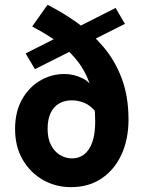

<svg xmlns="http://www.w3.org/2000/svg" viewBox="-20 -760 600 792"><path d="M272.6 12Q210.7 12 158.4 -17.1Q106.2 -46.3 74.2 -100.3Q42.2 -154.2 42.2 -227.9Q42.2 -299.5 71.1 -350.3Q100 -401.1 146.5 -428Q193 -454.8 245.3 -454.8Q285 -454.8 321.8 -436.3Q358.5 -417.7 376.3 -372.4L378 -294.8Q354.9 -324.4 329.1 -335.2Q303.2 -346.1 275.4 -346.1Q246.4 -346.1 223.9 -333.1Q201.4 -320.1 188.9 -294.1Q176.4 -268.2 176.4 -227.9Q176.4 -188.7 190.4 -161.7Q204.4 -134.7 227.4 -120.7Q250.3 -106.6 277.5 -106.6Q305.9 -106.6 327.1 -123Q348.4 -139.3 360.5 -173Q372.7 -206.6 372.7 -258.2Q372.7 -334.8 356.4 -393.4Q340.2 -451.9 307.5 -497.6Q274.7 -543.2 226.2 -580.1Q177.6 -616.9 112.7 -650.6L176.1 -740.1Q239.1 -708.3 298.6 -666Q358.1 -623.7 406.1 -567.2Q454.1 -510.8 482.1 -436.8Q510.1 -362.8 510.1 -266.5Q510.1 -185.7 481.3 -122.9Q452.6 -60.2 399.4 -24.1Q346.2 12 272.6 12ZM124.1 -474.7 85.7 -539.5 456.9 -727.2 495.3 -661.5Z"/></svg>

Font: Source Sans Variable
Style: Regular
Weight: 200
Designer: Paul D. Hunt
Foundry: Adobe Systems Incorporated
Version: Version 3.006;hotconv 1.0.111;makeotfexe 2.5.65597